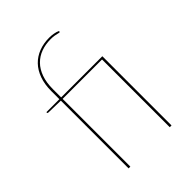

<svg xmlns="http://www.w3.org/2000/svg" viewBox="-205 -816 920 920"><g transform="rotate(-45 254.5 -356.0)"><path d="M120 0V-459L38 -461Q32 -461 32 -465V-469H120V-524Q120 -569.5 132.8 -604.8Q145.5 -640 168.5 -663.8Q191.5 -687.5 223.5 -699.8Q255.5 -712 294 -712Q308.5 -712 324 -709.2Q339.5 -706.5 350 -701L349 -697Q348 -694 345.2 -694.5Q342.5 -695 336.2 -696.5Q330 -698 319.8 -700Q309.5 -702 294 -702Q258.5 -702 229 -691.2Q199.5 -680.5 177.8 -658.5Q156 -636.5 144 -603Q132 -569.5 132 -524V-469H411V0H399V-459H132V0Z"/></g></svg>

Font: Lato Hairline
Style: Regular
Weight: 100
Designer: Lukasz Dziedzic
Foundry: tyPoland Lukasz Dziedzic
Version: Version 2.007; 2014-02-27